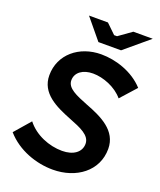

<svg xmlns="http://www.w3.org/2000/svg" viewBox="-164 -1001 930 1115"><g transform="rotate(20 301.5 -443.5)"><path d="M297 13C443 13 560 -74 560 -210C560 -323 455 -372 355 -410C282 -439 222 -463 222 -512C222 -561 266 -592 328 -592C392 -592 471 -561 516 -507L602 -603C533 -679 425 -713 335 -713C199 -713 92 -625 92 -496C92 -384 196 -337 292 -299C363 -271 426 -246 426 -193C426 -141 380 -108 311 -108C231 -108 142 -143 90 -210L5 -112C80 -26 196 13 297 13ZM294 -774H434L584 -900H464L384 -843H366L307 -900H190Z"/></g></svg>

Font: Fixel Display SemiBold
Style: Italic
Weight: 600
Italic angle: -10°
Designer: AlfaBravo + MacPaw
Foundry: Kyrylo Tkachov, Marchela Mozhyna, Serhii Makarenko, Maria Weinstein, Zakhar Kryvoshyya
Version: Version 1.210;Glyphs 3.2 (3217)